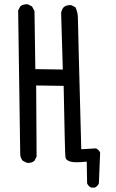

<svg xmlns="http://www.w3.org/2000/svg" viewBox="-20 -772 540 894"><path d="M405.3 101.6Q391.6 95.7 385.7 82L383.8 -19.5Q333 -13.7 310.1 -19Q287.1 -24.4 284.7 -40.5Q282.2 -56.6 276.4 -372.1L148.4 -374L150.4 -43L140.6 -23.4Q127 -11.7 105.5 -13.7L85.9 -23.4Q76.2 -35.2 74.2 -50.8L64.5 -722.7L74.2 -742.2Q87.9 -753.9 109.4 -752L128.9 -742.2L140.6 -720.7L144.5 -450.2L272.5 -448.2L264.6 -710.9Q266.6 -726.6 276.4 -738.3Q290 -750 311.5 -748L331.1 -738.3Q342.8 -714.8 342.8 -686.5Q342.8 -658.2 358.4 -77.1L426.8 -81.1Q440.4 -75.2 446.3 -61.5L440.4 82Q434.6 95.7 420.9 101.6Z"/></svg>

Font: JasonHandwriting4
Style: Regular
Weight: 400
Version: Version 1.01.21